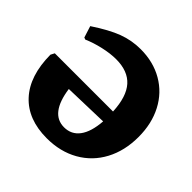

<svg xmlns="http://www.w3.org/2000/svg" viewBox="-169 -816 989 989"><g transform="rotate(45 325.5 -321.5)"><path d="M630 -327Q630 -227 589 -150Q548 -73 473 -30.5Q398 12 300 12Q162 12 86 -70.5Q10 -153 9 -306L20 -327H444Q439 -431 395 -480Q351 -529 265 -529Q223 -529 172.5 -517.5Q122 -506 81 -488L70 -492L50 -555Q133 -610 193 -632.5Q253 -655 318 -655Q410 -655 481 -614Q552 -573 591 -498.5Q630 -424 630 -327ZM444 -255 201 -248Q223 -91 323 -91Q376 -91 407 -132.5Q438 -174 444 -255Z"/></g></svg>

Font: Alegreya ExtraBold
Style: Regular
Weight: 800
Designer: Juan Pablo del Peral
Foundry: Huerta Tipografica
Version: Version 2.007; ttfautohint (v1.6)